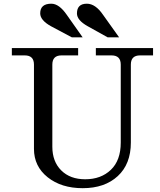

<svg xmlns="http://www.w3.org/2000/svg" viewBox="-20 -988 849 1021"><path d="M419.9 12.7Q306.2 12.7 233.4 -45.4Q160.6 -103.5 160.6 -196.3V-644.5Q160.6 -693.4 111.8 -693.4H43V-732.4H395.5V-693.4H307.1Q258.3 -693.4 258.3 -644.5V-208Q258.3 -128.9 305.7 -81.8Q353 -34.7 433.1 -34.7Q517.1 -34.7 569.6 -85Q622.1 -135.3 622.1 -230V-644.5Q622.1 -693.4 573.2 -693.4H489.7V-732.4H793.9V-693.4H724.6Q675.8 -693.4 675.8 -644.5V-230Q675.8 -115.7 606.2 -51.5Q536.6 12.7 419.9 12.7ZM552.2 -789.6 446.3 -848.6Q389.2 -880.4 389.2 -916.5Q389.2 -968.3 441.9 -968.3Q487.8 -968.3 528.3 -908.7L613.3 -789.6ZM361.8 -789.6 251 -848.6Q193.8 -880.4 193.8 -917Q193.8 -968.3 252.9 -968.3Q294.4 -968.3 335.4 -908.7L419.4 -789.6Z"/></svg>

Font: Munson
Style: Regular
Weight: 400
Designer: Paul James MIller
Foundry: High-Logic / Made with FontCreator
Version: Version 2.10;May 5, 2019;FontCreator 11.5.0.2430 64-bit